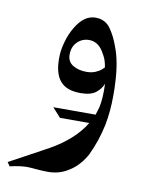

<svg xmlns="http://www.w3.org/2000/svg" viewBox="-87 -354 502 639"><g transform="rotate(10 164.0 -34.5)"><path d="M288 -57Q288 -6 279 42Q267 99 243 149Q234 166 220 182Q206 198 190 208Q158 230 118 230Q101 230 77 228Q55 226 47 226Q24 226 -11 234L-20 221Q-4 213 8 206Q88 163 109 151Q189 106 225 46H126L98 15H241Q246 0 249 -11Q256 -42 254 -92Q248 -75 231 -61Q214 -47 179 -47Q133 -47 112 -70Q86 -97 89 -160Q90 -181 97.5 -207Q105 -233 118 -255Q146 -303 185 -303Q218 -303 236 -277.5Q254 -252 265 -220Q284 -172 287 -99Q288 -87 288 -57ZM244 -145Q244 -149 240.5 -162.5Q237 -176 229 -189Q210 -226 177 -226Q154 -226 137.5 -210Q121 -194 121 -167Q121 -143 140 -131.5Q159 -120 186 -120Q203 -120 216 -125.5Q229 -131 235.5 -137Q242 -143 244 -145Z"/></g></svg>

Font: Mirza
Style: Regular
Weight: 400
Designer: Arabic design by Kourosh Beigpour, Latin design by Eduardo Tunni, engineering by Lasse Fister
Version: Version 1.0010g